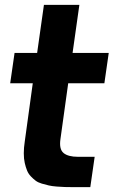

<svg xmlns="http://www.w3.org/2000/svg" viewBox="-20 -770 486 791"><path d="M283 1Q262 1 247 0.5Q232 0 213 -1.5Q194 -3 181 -6Q168 -9 152.5 -13.5Q137 -18 127 -25.5Q117 -33 107 -43.5Q97 -54 91.5 -67.5Q86 -81 82 -98.5Q78 -116 78 -138.5Q78 -161 82 -187L115 -427H22L40 -552H133L161 -750H307L279 -552H428L410 -427H261L229 -197Q223 -155 242 -139.5Q261 -124 301 -124H370L352 1Z"/></svg>

Font: Oakes Grotesk Bold
Style: Italic
Weight: 700
Italic angle: -8°
Designer: Samuel Oakes
Foundry: Samuel Oakes
Version: Version 1.000;PS 001.000;hotconv 1.0.88;makeotf.lib2.5.64775